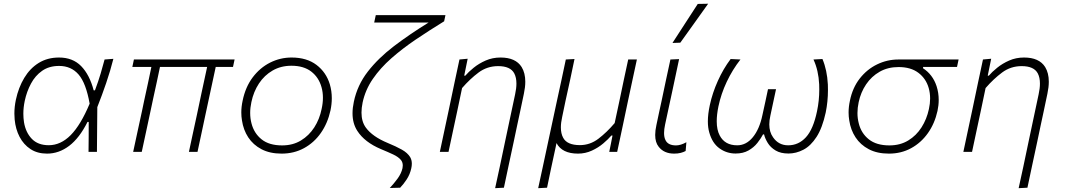

<svg xmlns="http://www.w3.org/2000/svg" viewBox="-20 -813 5700 1028"><path d="M232 9.5Q180 9.5 143.2 -14.8Q106.5 -39 85 -80Q63.5 -121 58.5 -173Q57 -188.5 57 -204.5Q57 -241 65 -279Q79 -344.5 109.8 -395.8Q140.5 -447 187.2 -476Q234 -505 296 -505Q369.5 -505 414.5 -459Q459.5 -413 481.5 -329.5H488.5Q507 -379 519 -419.5Q531 -460 540 -494.5L587 -498Q571 -434.5 548.5 -368.5Q526 -302.5 501 -239.5Q500 -119.5 499 0H454Q454.5 -41 454.8 -81.2Q455 -121.5 455 -160H448.5Q405.5 -74 350.5 -32.2Q295.5 9.5 232 9.5ZM241 -35.5Q305 -35.5 358.5 -89.5Q412 -143.5 460 -258Q440.5 -368 400.8 -414Q361 -460 296.5 -460Q243 -460 205.8 -434Q168.5 -408 145.8 -365.2Q123 -322.5 112.5 -273Q105 -237.5 105 -204Q105 -181 108.5 -158.5Q117.5 -104 150.2 -69.8Q183 -35.5 241 -35.5Z M693 0Q705 -56 716.5 -109Q728 -162.5 741 -222L751 -270Q762 -321.5 772 -366.5Q781.5 -411.5 790.5 -454.5H688.5L697 -494.5H1236L1227.5 -454.5H1135L1078.5 -192Q1069 -146.5 1058.5 -98L1037.5 0H991.5Q999.5 -37.5 1010.8 -90Q1022 -142.5 1034 -197Q1045.5 -252.5 1058.5 -313.2Q1071.5 -374 1089 -454.5H836.5Q828 -415 819.5 -374Q810.5 -333 800.5 -287L786.5 -221Q774 -163 762.5 -109.2Q751 -55.5 739 0Z M1488 9.5Q1425 9.5 1380.2 -14Q1335.5 -37.5 1309.2 -77.5Q1283 -117.5 1275.5 -168.5Q1272 -189 1272 -210.5Q1272 -241.5 1279 -273.5Q1294 -347 1333 -398.8Q1372 -450.5 1426.2 -477.8Q1480.5 -505 1541 -505Q1622.5 -505 1674.5 -465.5Q1726.5 -426 1746 -361.5Q1756.5 -326 1756.5 -287Q1756.5 -255.5 1749.5 -222Q1734.5 -153.5 1698 -101.2Q1661.5 -49 1607.8 -19.8Q1554 9.5 1488 9.5ZM1490.5 -34.5Q1548 -34.5 1591.2 -60.8Q1634.5 -87 1662.8 -131Q1691 -175 1702 -229.5Q1709 -261 1709 -289.5Q1709 -319.5 1701.5 -346Q1687 -398.5 1646.5 -429.8Q1606 -461 1540.5 -461Q1484 -461 1439.8 -435.5Q1395.5 -410 1366.5 -366Q1337.5 -322 1326 -266.5Q1319.5 -236.5 1319.5 -208.5Q1319.5 -179 1326.5 -152.5Q1340 -99.5 1380.5 -67Q1421 -34.5 1490.5 -34.5Z M2067 193.5Q2089.5 169.5 2109 142.8Q2128.5 116 2135 87.5Q2136.5 80 2136.5 73Q2136.5 56 2127 44Q2113 27 2085.2 14Q2057.5 1 2020 -14.5Q1932 -51.5 1893 -112.5Q1867.5 -152 1867.5 -206.5Q1867.5 -235.5 1874.5 -268Q1893 -357 1949.2 -429.5Q2005.5 -502 2089.2 -565.8Q2173 -629.5 2275 -692.5H1983.5L1992 -732H2365L2358 -699Q2279 -650.5 2206.8 -601.8Q2134.5 -553 2075.5 -501Q2016.5 -449 1976.2 -390.5Q1936 -332 1921.5 -264Q1915.5 -235 1915.5 -210Q1915.5 -161.5 1939 -129.5Q1974 -81.5 2056 -47.5Q2100 -29.5 2131.2 -12Q2162.5 5.5 2176.5 29Q2185 44 2185 63.5Q2185 75 2182 88.5Q2175 120.5 2157.8 147Q2140.5 173.5 2122.5 192Z M2631 194.5Q2642 144.5 2656 79.5Q2669.5 14 2685 -58.5Q2698 -120 2711.5 -183.5Q2725 -247 2738 -308Q2745 -340 2745 -365.5Q2745 -398 2733.5 -420Q2713 -459 2647 -459Q2588.5 -459 2542.5 -424.8Q2496.5 -390.5 2454 -341.5L2428.5 -220Q2415.5 -159.5 2404.5 -108Q2393 -56 2381.5 0H2335Q2347 -56 2358 -108Q2369 -160 2382 -220.5L2392.5 -270.5Q2402 -316 2414.2 -373.8Q2426.5 -431.5 2440 -494.5L2484 -498.5L2465.5 -408H2471.5Q2488 -427.5 2516 -450.2Q2544 -473 2580.5 -489Q2617 -505 2660 -505Q2741 -505 2773 -454Q2792.5 -422 2792.5 -375.5Q2792.5 -346.5 2785 -311.5Q2774 -259 2764.8 -215.5Q2755.5 -172 2748.5 -139.5L2730.5 -54Q2717.5 7 2704.2 68.5Q2691 130 2678 192Z M2861.5 194.5Q2873.5 140 2885 86Q2896.5 33 2909.5 -28.5L2961.5 -271Q2975 -333 2986.5 -386Q2997.5 -439 3009.5 -494.5L3056 -497Q3044.5 -441 3033 -387.5Q3021 -333.5 3008 -273.5L2990 -187Q2983 -156 2983 -131Q2983 -97.5 2995.5 -75Q3016.5 -36 3085 -36Q3139 -36 3184 -70.2Q3229 -104.5 3271 -154L3296.5 -273Q3309 -333.5 3320.2 -386.2Q3331.5 -439 3343.5 -494.5H3390Q3378 -438.5 3366.5 -385.5Q3355 -332.5 3342 -271L3315.5 -145Q3309 -113.5 3301 -77Q3293 -40 3284.5 0H3242L3251 -44Q3255 -65.5 3259.5 -87.5H3253.5Q3237 -68 3210.2 -45.2Q3183.5 -22.5 3148.8 -6.5Q3114 9.5 3074.5 9.5Q2989.5 9.5 2959.5 -47L2955.5 -27Q2942.5 32 2931.5 84Q2920.5 136 2909 192Z M3589.5 9.5Q3535 9.5 3506.5 -27.5Q3488 -50.5 3488 -90.5Q3488 -114 3494.5 -143.5Q3503 -183.5 3509 -212Q3515 -240.5 3522 -271.5Q3535 -334 3546.2 -386.5Q3557.5 -439 3569.5 -494.5L3616 -496.5Q3596.5 -404.5 3580 -327Q3563 -249 3551.5 -195L3541 -146Q3535.5 -120.5 3535.5 -101Q3535.5 -78 3543 -63Q3556.5 -34.5 3599.5 -34.5Q3624.5 -34.5 3655 -51.5L3651 -4.5Q3640 1.5 3624.8 5.5Q3609.5 9.5 3589.5 9.5ZM3580.5 -583Q3615 -636.5 3648.8 -688.5Q3682.5 -740.5 3716 -792L3771.5 -793Q3734 -740.5 3697 -688.5Q3660 -636.5 3622.5 -584.5Z M3918.5 9Q3870.5 9 3832 -18.8Q3793.5 -46.5 3777.5 -104Q3770 -130 3770 -163Q3770 -202 3780.5 -250.5Q3794.5 -315.5 3823.5 -380Q3852.5 -444.5 3892 -497L3944.5 -494.5Q3901.5 -439.5 3871 -374.8Q3840.5 -310 3826.5 -243Q3817.5 -199 3817.5 -164Q3817.5 -117.5 3833.5 -87.5Q3861 -35 3927 -35Q3975.5 -35 4011 -78.5Q4046.5 -122 4062 -196.5Q4070.5 -235.5 4078 -269.5Q4085 -303 4092 -335.5H4135Q4127.5 -302.5 4120.5 -268Q4113 -233 4104.5 -193Q4099 -168.5 4099 -147Q4099 -106 4119 -78Q4148.5 -35 4200 -35Q4255.5 -35 4295 -78Q4334.5 -121 4354.5 -217.5Q4366.5 -274 4366.5 -333.5Q4366.5 -347.5 4366 -361.5Q4362.5 -436 4335.5 -494.5L4383.5 -497Q4408.5 -438 4412.5 -360.5Q4413 -345.5 4413 -331Q4413 -269 4401 -210.5Q4383 -128 4352 -80Q4321 -32 4281.8 -11.5Q4242.5 9 4201.5 9Q4160 9 4132.8 -7.2Q4105.5 -23.5 4090.8 -47.5Q4076 -71.5 4071 -93.5H4065.5Q4054 -71.5 4035 -47.5Q4016 -23.5 3987.2 -7.2Q3958.5 9 3918.5 9Z M4739.5 9.5Q4676.5 9.5 4631.8 -14Q4587 -37.5 4560.8 -77.5Q4534.5 -117.5 4527 -168.5Q4523.5 -189 4523.5 -210.5Q4523.5 -241.5 4530.5 -273.5Q4544.5 -343 4583.2 -392.5Q4622 -442 4676 -468.2Q4730 -494.5 4790.5 -494.5H5112.5L5104 -454.5H4923L4921.5 -448Q4974 -414 4994.5 -352Q5006 -316.5 5006 -278Q5006 -249 4999.5 -219Q4984.5 -151.5 4948 -100Q4911.5 -48.5 4858.2 -19.5Q4805 9.5 4739.5 9.5ZM4742 -34.5Q4799.5 -34.5 4842.8 -60.8Q4886 -87 4914 -131Q4942 -175 4953.5 -229Q4960 -258.5 4960 -285.5Q4960 -315 4952.5 -341.5Q4938 -392.5 4897.2 -423.2Q4856.5 -454 4791 -454Q4734 -454 4690 -429Q4646 -404 4617.2 -361.2Q4588.5 -318.5 4577.5 -266Q4571 -236 4571 -208Q4571 -179 4578 -152.5Q4591 -99.5 4631.8 -67Q4672.5 -34.5 4742 -34.5Z M5434 194.5Q5445 144.5 5459 79.5Q5472.5 14 5488 -58.5Q5501 -120 5514.5 -183.5Q5528 -247 5541 -308Q5548 -340 5548 -365.5Q5548 -398 5536.5 -420Q5516 -459 5450 -459Q5391.5 -459 5345.5 -424.8Q5299.5 -390.5 5257 -341.5L5231.5 -220Q5218.5 -159.5 5207.5 -108Q5196 -56 5184.5 0H5138Q5150 -56 5161 -108Q5172 -160 5185 -220.5L5195.5 -270.5Q5205 -316 5217.2 -373.8Q5229.5 -431.5 5243 -494.5L5287 -498.5L5268.5 -408H5274.5Q5291 -427.5 5319 -450.2Q5347 -473 5383.5 -489Q5420 -505 5463 -505Q5544 -505 5576 -454Q5595.5 -422 5595.5 -375.5Q5595.5 -346.5 5588 -311.5Q5577 -259 5567.8 -215.5Q5558.5 -172 5551.5 -139.5L5533.5 -54Q5520.5 7 5507.2 68.5Q5494 130 5481 192Z"/></svg>

Font: Heraclito ExtraLight
Style: Italic
Weight: 200
Italic angle: -12°
Designer: Kostas Bartsokas (font) & Cristiano Sobral (main changes)
Foundry: Kostas Bartsokas (font) & Cristiano Sobral (main changes)
Version: Version 1.00;July 8, 2020;FontCreator 13.0.0.2655 64-bit